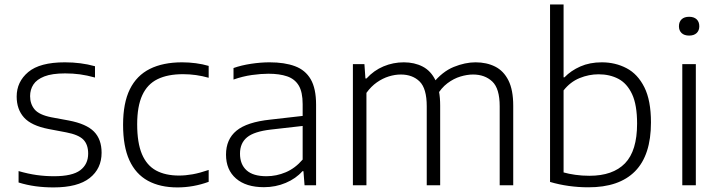

<svg xmlns="http://www.w3.org/2000/svg" viewBox="-20 -828 3216 858"><path d="M219.5 9.5Q176.5 9.5 138.2 4.2Q100 -1 63 -12.5V-63.5Q106.5 -51 144 -45.8Q181.5 -40.5 221 -40.5Q303 -40.5 338.5 -67.2Q374 -94 374 -141.5Q374 -182 352.5 -204Q331 -226 276 -236.5L197 -251.5Q120 -266.5 87.2 -303Q54.5 -339.5 54.5 -396.5Q54.5 -462.5 106.2 -506Q158 -549.5 270 -549.5Q306 -549.5 339.2 -545.2Q372.5 -541 404.5 -532V-481.5Q368.5 -491.5 337 -495.8Q305.5 -500 271 -500Q212.5 -500 178.2 -486.5Q144 -473 129.2 -450.2Q114.5 -427.5 114.5 -398.5Q114.5 -363.5 134.5 -339.2Q154.5 -315 209 -304L287.5 -289.5Q366 -274.5 400 -240Q434 -205.5 434 -145.5Q434 -74.5 380.8 -32.5Q327.5 9.5 219.5 9.5Z M773 9.5Q695.5 9.5 641 -20.2Q586.5 -50 558.2 -111.8Q530 -173.5 530 -270.5Q530 -367.5 560.2 -429Q590.5 -490.5 649.5 -520Q708.5 -549.5 794 -549.5Q824 -549.5 854.8 -545.5Q885.5 -541.5 912.5 -533.5V-480.5Q884 -488.5 855.8 -492.5Q827.5 -496.5 798 -496.5Q729.5 -496.5 684 -474.2Q638.5 -452 615.8 -402.5Q593 -353 593 -272.5Q593 -190 614.2 -139.5Q635.5 -89 677.2 -66.2Q719 -43.5 780 -43.5Q809 -43.5 841 -49.2Q873 -55 912.5 -68.5V-15.5Q878.5 -3 843.5 3.2Q808.5 9.5 773 9.5Z M1159.5 8.5Q1079.5 8.5 1034.8 -30.2Q990 -69 990 -137Q990 -205.5 1036.8 -244Q1083.5 -282.5 1188 -293.5L1354.5 -312.5L1357.5 -268L1190.5 -249Q1116 -240.5 1084.2 -214.5Q1052.5 -188.5 1052.5 -141.5Q1052.5 -93.5 1081.8 -67Q1111 -40.5 1171 -40.5Q1215 -40.5 1257 -58.2Q1299 -76 1332.5 -115V-362.5Q1332.5 -416.5 1315 -445.8Q1297.5 -475 1263.2 -486.8Q1229 -498.5 1179.5 -498.5Q1146.5 -498.5 1105.5 -492.8Q1064.5 -487 1023.5 -472.5V-524Q1059 -536.5 1102.2 -543Q1145.5 -549.5 1184.5 -549.5Q1252 -549.5 1298.2 -532.2Q1344.5 -515 1368.5 -473.8Q1392.5 -432.5 1392.5 -360.5V0H1341L1336 -63H1331.5Q1302.5 -30 1257 -10.8Q1211.5 8.5 1159.5 8.5Z M1557 0V-541.5H1608.5L1613 -477.5H1618Q1651 -513.5 1694 -531.5Q1737 -549.5 1784.5 -549.5Q1832 -549.5 1868.8 -530.5Q1905.5 -511.5 1926.2 -469Q1947 -426.5 1947 -356V0H1887V-353Q1887 -432.5 1855.2 -463.8Q1823.5 -495 1771 -495Q1745 -495 1717.5 -486.5Q1690 -478 1664.2 -460Q1638.5 -442 1617.5 -413V0ZM2213 0V-353Q2213 -432.5 2179.8 -463.8Q2146.5 -495 2094 -495Q2067.5 -495 2037.5 -486Q2007.5 -477 1979.5 -456Q1951.5 -435 1930.5 -398.5L1913.5 -454.5Q1956.5 -508 2007.5 -528.8Q2058.5 -549.5 2105 -549.5Q2154.5 -549.5 2192.5 -530.5Q2230.5 -511.5 2252 -468.8Q2273.5 -426 2273.5 -355.5V0Z M2608.5 9Q2565 9 2521.8 3Q2478.5 -3 2438 -15V-808H2498.5V-482.5H2502.5Q2531.5 -512.5 2573.5 -531Q2615.5 -549.5 2669 -549.5Q2730 -549.5 2780 -523.2Q2830 -497 2859.5 -438Q2889 -379 2889 -281Q2889 -134.5 2817.8 -62.5Q2746.5 9.5 2608.5 9ZM2614 -42.5Q2719 -42.5 2773 -98.2Q2827 -154 2827 -275.5Q2827 -359.5 2804.5 -407.5Q2782 -455.5 2743.2 -475.8Q2704.5 -496 2655 -496Q2611.5 -496 2570 -479Q2528.5 -462 2498.5 -424V-57.5Q2521 -51 2550.8 -46.8Q2580.5 -42.5 2614 -42.5Z M3029 0V-541.5H3089.5V0ZM3059.5 -669Q3038 -669 3026 -680.2Q3014 -691.5 3014 -710.5Q3014 -730.5 3026 -741.8Q3038 -753 3059.5 -753Q3081 -753 3093 -741.8Q3105 -730.5 3105 -710.5Q3105 -691.5 3093 -680.2Q3081 -669 3059.5 -669Z"/></svg>

Font: Encode Sans SemiExpanded Light
Style: Regular
Weight: 300
Width: 6
Designer: Multiple Designers
Foundry: Impallari Type
Version: Version 3.002